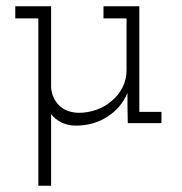

<svg xmlns="http://www.w3.org/2000/svg" viewBox="-20 -395 585 616"><path d="M144 201V-29Q157 -12 177.5 -2Q198 8 224 8Q280 8 324.5 -20.5Q369 -49 389 -97V-52L390 0H498V-36H427V-375H312V-336H386V-170Q386 -140 373 -114.5Q360 -89 339 -72Q318 -53 290 -43Q262 -33 231 -33Q190 -35 168 -58.5Q146 -82 144 -115V-375H29V-336H103V201Z"/></svg>

Font: Josefin Slab Thin
Style: Regular
Weight: 400
Version: Version 2.000